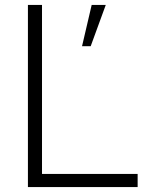

<svg xmlns="http://www.w3.org/2000/svg" viewBox="-20 -757 587 777"><path d="M93 0V-737H150V-53H537V0ZM312 -570 351 -737H408L347 -570Z"/></svg>

Font: Tomorrow Light
Style: Regular
Weight: 300
Designer: Tony de Marco, Monica Rizzolli
Foundry: Just in Type
Version: Version 2.002